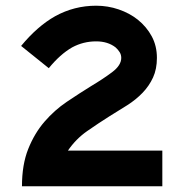

<svg xmlns="http://www.w3.org/2000/svg" viewBox="-20 -653 648 673"><path d="M54 -492Q111 -561 173 -596Q240 -633 317 -633Q358 -633 396 -620Q434 -607 463 -584Q494 -559 512 -525.5Q530 -492 530 -450Q530 -411 516.5 -381.5Q503 -352 480 -328Q457 -304 426.5 -284.5Q396 -265 363 -245Q325 -221 285.5 -193.5Q246 -166 218 -125H549V0H57Q57 -76 79 -131Q101 -186 136 -226.5Q171 -267 214 -296Q257 -325 299 -351Q341 -376 373 -400Q405 -424 405 -450Q405 -461 399.5 -470Q394 -479 385 -487Q358 -508 317 -508Q272 -508 233 -487Q191 -463 151 -414L54 -492Z"/></svg>

Font: Eyechart
Style: Regular
Weight: 400
Designer: Peter Wiegel
Foundry: Peter Wiegel
Version: Version 1.000